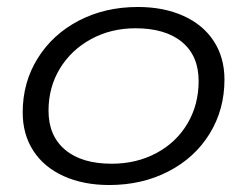

<svg xmlns="http://www.w3.org/2000/svg" viewBox="-20 -520 706 550"><path d="M45 -198Q45 -284 88 -353Q131 -422 206 -461Q281 -500 375 -500Q449 -500 505.5 -474.5Q562 -449 592.5 -402Q623 -355 623 -292Q623 -206 580.5 -137Q538 -68 462.5 -29Q387 10 293 10Q219 10 162.5 -15.5Q106 -41 75.5 -88Q45 -135 45 -198ZM549 -288Q549 -360 501.5 -399.5Q454 -439 368 -439Q298 -439 241 -408Q184 -377 151.5 -323.5Q119 -270 119 -203Q119 -131 166.5 -91Q214 -51 300 -51Q371 -51 428 -81.5Q485 -112 517 -166Q549 -220 549 -288Z"/></svg>

Font: Kodchasan
Style: Italic
Weight: 400
Italic angle: -10°
Version: Version 1.000; ttfautohint (v1.6)